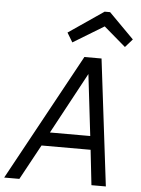

<svg xmlns="http://www.w3.org/2000/svg" viewBox="-80 -936 720 982"><g transform="rotate(5 279.5 -445.0)"><path d="M-21 0 334 -650H422L501 0H427L407 -180H155L57 0ZM192 -250H399L362 -565ZM266 -719 237 -767 417 -890H445L573 -761L536 -719L424 -815Z"/></g></svg>

Font: Sometype Mono
Style: Italic
Weight: 400
Italic angle: -12°
Monospace: yes
Designer: Ryoichi Tsunekawa
Foundry: Dharma Type
Version: Version 1.000; ttfautohint (v1.8.3)